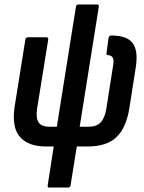

<svg xmlns="http://www.w3.org/2000/svg" viewBox="-20 -660 651 865"><path d="M202 185Q193 185 195 174L222 0H189Q106 0 69 -44Q32 -88 46 -180L94 -480Q95 -492 106 -492H189Q199 -492 197 -480L147 -170Q141 -128 154 -108.5Q167 -89 204 -89H236L322 -629Q324 -640 333 -640H417Q427 -640 425 -629L339 -89H379Q415 -89 433.5 -108.5Q452 -128 459 -170L489 -361Q494 -387 489 -398.5Q484 -410 466 -412Q458 -412 460 -422L469 -489Q472 -500 481 -500Q552 -500 577.5 -466Q603 -432 592 -359L563 -174Q549 -85 505 -42.5Q461 0 374 0H326L298 174Q297 185 286 185Z"/></svg>

Font: Sofia Sans Condensed
Style: Bold Italic
Weight: 700
Italic angle: -9°
Version: Version 4.100